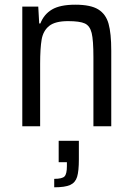

<svg xmlns="http://www.w3.org/2000/svg" viewBox="-20 -538 569 818"><path d="M75 0ZM378 -294Q378 -367 370.5 -397.5Q363 -428 341.5 -438Q320 -448 270 -448Q215 -448 189.5 -427.5Q164 -407 157.5 -370Q151 -333 151 -265V0H75V-510H143L147 -438H152Q167 -477 201.5 -497.5Q236 -518 301 -518Q366 -518 398.5 -498Q431 -478 442.5 -437Q454 -396 454 -322V0H378ZM265 170V153H230V62H316V141Q316 191 308.5 215.5Q301 240 279 250Q257 260 211 260V224Q245 224 255 213.5Q265 203 265 170Z"/></svg>

Font: Assailand
Style: Regular
Weight: 400
Designer: Hector Gatti with collaboration of the Omnibus-Type team
Foundry: Omnibus-Type
Version: Version 0.072;October 19, 2019;FontCreator 12.0.0.2547 64-bi